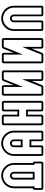

<svg xmlns="http://www.w3.org/2000/svg" viewBox="1216 -1962 746 3218"><g transform="rotate(-90 1589.0 -353.0)"><path d="M490 -31Q490 -18 481 -9Q472 0 459 0H46Q34 0 25 -9Q16 -18 16 -31V-146Q16 -157 23.5 -166Q31 -175 43 -177V-495Q43 -538 60 -576.5Q77 -615 105.5 -643.5Q134 -672 172.5 -689Q211 -706 254 -706Q297 -706 335.5 -689Q374 -672 403 -643.5Q432 -615 449 -576.5Q466 -538 466 -495V-176Q477 -174 483.5 -165.5Q490 -157 490 -146ZM288 -495Q288 -509 278 -519Q268 -529 254 -529Q240 -529 229.5 -519Q219 -509 219 -495V-177H288ZM319 -146H188V-495Q188 -522 208 -541Q228 -560 254 -560Q280 -560 299.5 -540.5Q319 -521 319 -495ZM459 -146H435V-495Q435 -532 420.5 -564.5Q406 -597 381 -621.5Q356 -646 323.5 -660.5Q291 -675 254 -675Q217 -675 184.5 -660.5Q152 -646 127.5 -621.5Q103 -597 88.5 -564.5Q74 -532 74 -495V-146H46V-31H459Z M831 -201H761V-31Q761 -18 752 -9Q743 0 731 0H616Q603 0 594 -9Q585 -18 585 -31V-495Q585 -538 602 -576.5Q619 -615 647.5 -643.5Q676 -672 714.5 -689Q753 -706 796 -706Q839 -706 877.5 -689Q916 -672 945 -643.5Q974 -615 991 -576.5Q1008 -538 1008 -495V-31Q1008 -18 999 -9Q990 0 977 0H861Q849 0 840 -9Q831 -18 831 -31ZM831 -378V-495Q831 -509 820.5 -519Q810 -529 796 -529Q782 -529 771.5 -519Q761 -509 761 -495V-378ZM731 -347V-495Q731 -522 750.5 -541Q770 -560 796 -560Q822 -560 841.5 -540.5Q861 -521 861 -495V-347ZM861 -31H977V-495Q977 -532 962.5 -564.5Q948 -597 923.5 -621.5Q899 -646 866 -660.5Q833 -675 796 -675Q759 -675 726.5 -660.5Q694 -646 669.5 -621.5Q645 -597 630.5 -564.5Q616 -532 616 -495V-31H731V-232H861Z M1099 -664Q1099 -677 1108 -686Q1117 -695 1130 -695H1246Q1258 -695 1267 -686Q1276 -677 1276 -664V-435H1331V-664Q1331 -677 1340 -686Q1349 -695 1361 -695H1476Q1489 -695 1498 -686Q1507 -677 1507 -664V-31Q1507 -18 1498 -9Q1489 0 1476 0H1361Q1349 0 1340 -9Q1331 -18 1331 -31V-259H1276V-31Q1276 -18 1267 -9Q1258 0 1246 0H1130Q1117 0 1108 -9Q1099 -18 1099 -31ZM1130 -31H1246V-289H1361V-31H1476V-664H1361V-404H1246V-664H1130Z M2018 -31Q2018 -18 2009 -9Q2000 0 1987 0H1871Q1859 0 1850 -9Q1841 -18 1841 -31V-196L1770 -19Q1766 -12 1757.5 -6Q1749 0 1741 0H1626Q1613 0 1604 -9Q1595 -18 1595 -31V-664Q1595 -677 1604 -686Q1613 -695 1626 -695H1741Q1753 -695 1762 -686Q1771 -677 1771 -664V-499Q1789 -544 1807 -588Q1825 -632 1842 -675Q1846 -683 1854.5 -689Q1863 -695 1871 -695H1987Q2000 -695 2009 -686Q2018 -677 2018 -664ZM1987 -664H1871L1741 -339V-664H1626V-31H1741L1871 -356V-31H1987Z M2560 -31Q2560 -18 2551 -9Q2542 0 2529 0H2413Q2401 0 2392 -9Q2383 -18 2383 -31V-196L2312 -19Q2308 -12 2299.5 -6Q2291 0 2283 0H2168Q2155 0 2146 -9Q2137 -18 2137 -31V-664Q2137 -677 2146 -686Q2155 -695 2168 -695H2283Q2295 -695 2304 -686Q2313 -677 2313 -664V-499Q2331 -544 2349 -588Q2367 -632 2384 -675Q2388 -683 2396.5 -689Q2405 -695 2413 -695H2529Q2542 -695 2551 -686Q2560 -677 2560 -664ZM2529 -664H2413L2283 -339V-664H2168V-31H2283L2413 -356V-31H2529Z M2925 -495Q2925 -509 2914.5 -519Q2904 -529 2890 -529Q2876 -529 2865.5 -519Q2855 -509 2855 -495V-31Q2855 -18 2846 -9Q2837 0 2825 0H2710Q2697 0 2688 -9Q2679 -18 2679 -31V-495Q2679 -538 2696 -576.5Q2713 -615 2741.5 -643.5Q2770 -672 2808.5 -689Q2847 -706 2890 -706Q2933 -706 2971.5 -689Q3010 -672 3039 -643.5Q3068 -615 3085 -576.5Q3102 -538 3102 -495V-31Q3102 -18 3093 -9Q3084 0 3071 0H2955Q2943 0 2934 -9Q2925 -18 2925 -31ZM2955 -31H3071V-495Q3071 -532 3056.5 -564.5Q3042 -597 3017.5 -621.5Q2993 -646 2960 -660.5Q2927 -675 2890 -675Q2853 -675 2820.5 -660.5Q2788 -646 2763.5 -621.5Q2739 -597 2724.5 -564.5Q2710 -532 2710 -495V-31H2825V-495Q2825 -522 2844.5 -541Q2864 -560 2890 -560Q2916 -560 2935.5 -540.5Q2955 -521 2955 -495Z"/></g></svg>

Font: Lichte PostBus
Style: Regular
Weight: 400
Designer: Peter Wiegel
Version: Version 1.001